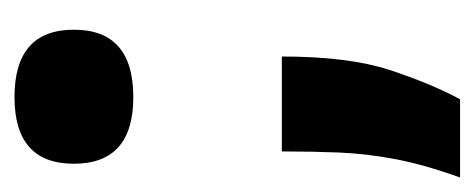

<svg xmlns="http://www.w3.org/2000/svg" viewBox="-224 -311 655 265"><g transform="rotate(-90 103.5 -178.5)"><path d="M-9 129Q9 79 16.5 39Q24 -1 25.5 -38.5Q27 -76 27 -117H158Q158 -25 139.5 31.5Q121 88 99 129ZM102 -322Q10 -322 10 -404Q10 -486 102 -486Q195 -486 195 -404Q195 -322 102 -322Z"/></g></svg>

Font: Bricolage Grotesque 48pt Bricolage Grotesque 48pt Regular
Style: Bold
Weight: 700
Designer: Mathieu Triay
Foundry: Atelier Triay
Version: Version 1.000; ttfautohint (v1.8.4.7-5d5b);gftools[0.9.32]